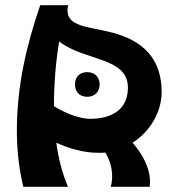

<svg xmlns="http://www.w3.org/2000/svg" viewBox="-20 -720 673 740"><path d="M603 -365C603 -522 496 -575 398 -598C318 -617 240 -619 240 -680C240 -686 241 -693 243 -700H135C80 -540 45 -384 45 -216C45 -142 53 -69 70 0H242C220 -52 205 -110 197 -170C247 -147 304 -131 360 -131C369 -131 377 -131 386 -132C410 -93 419 -44 407 0H557C558 -7 558 -13 558 -20C558 -74 529 -126 491 -170C560 -214 603 -290 603 -365ZM188 -311C188 -398 195 -483 208 -560L211 -558C309 -484 473 -500 473 -382C473 -281 385 -262 328 -262C289 -262 233 -282 188 -311ZM316 -442C285 -442 269 -421 269 -395C269 -368 285 -347 316 -347C347 -347 364 -368 364 -395C364 -421 347 -442 316 -442Z"/></svg>

Font: Brassia
Style: Regular
Weight: 400
Designer: Ariel Martín Pérez
Foundry: Tunera Type Foundry
Version: Version 1.600;hotconv 1.0.109;makeotfexe 2.5.65596